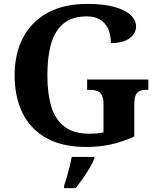

<svg xmlns="http://www.w3.org/2000/svg" viewBox="-20 -744 809 985"><path d="M423 10Q299 10 217.5 -36Q136 -82 95.5 -164.5Q55 -247 55 -358Q55 -466 97 -548.5Q139 -631 222.5 -677.5Q306 -724 428 -724Q511 -724 566.5 -708.5Q622 -693 650 -667Q678 -641 678 -608Q678 -573 645 -548Q612 -523 549 -523Q549 -564 535.5 -594.5Q522 -625 495 -642.5Q468 -660 425 -660Q352 -660 307.5 -624.5Q263 -589 243 -522Q223 -455 223 -358Q223 -262 244 -195Q265 -128 312.5 -93Q360 -58 438 -58Q457 -58 475.5 -59.5Q494 -61 511 -65V-212Q511 -239 503 -254.5Q495 -270 479.5 -276.5Q464 -283 440 -283H427V-336H741V-283H728Q708 -283 694.5 -276Q681 -269 675 -253Q669 -237 669 -208V-44Q611 -17 551 -3.5Q491 10 423 10ZM309 208Q316 188 323.5 162Q331 136 337.5 109.5Q344 83 348 61H464V71Q455 92 439 119Q423 146 404.5 172.5Q386 199 369 221H309Z"/></svg>

Font: Noto Serif Tamil
Style: Regular
Weight: 400
Designer: Indian Type Foundry, Tom Grace, and the Monotype Design Team
Foundry: Monotype Imaging Inc.
Version: Version 2.003